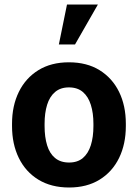

<svg xmlns="http://www.w3.org/2000/svg" viewBox="-20 -811 601 841"><path d="M282.7 10.3Q204.6 10.3 148.4 -23.9Q92.3 -58.1 62.5 -118.9Q32.7 -179.7 32.7 -258.8V-269Q32.7 -347.7 62.5 -408.4Q92.3 -469.2 148.2 -503.7Q204.1 -538.1 281.7 -538.1Q360.4 -538.1 416 -503.7Q471.7 -469.2 501.5 -408.7Q531.2 -348.1 531.2 -269V-258.8Q531.2 -179.7 501.5 -118.9Q471.7 -58.1 416 -23.9Q360.4 10.3 282.7 10.3ZM282.7 -99.1Q319.8 -99.1 343.3 -119.1Q366.7 -139.2 377.9 -175Q389.2 -210.9 389.2 -258.8V-269Q389.2 -315.9 377.9 -351.8Q366.7 -387.7 343 -408Q319.3 -428.2 281.7 -428.2Q245.1 -428.2 221.2 -408Q197.3 -387.7 186.3 -351.8Q175.3 -315.9 175.3 -269V-258.8Q175.3 -210.9 186.3 -174.8Q197.3 -138.7 221.2 -118.9Q245.1 -99.1 282.7 -99.1ZM237.8 -616.2 273.4 -791H408.7L308.6 -616.2Z"/></svg>

Font: Roboto Slab LO
Style: Bold
Weight: 700
Designer: Google
Version: Version 2.000